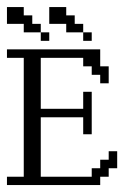

<svg xmlns="http://www.w3.org/2000/svg" viewBox="-20 -532 381 552"><path d="M0 0V-23.9H48.3V-365.7H0V-390.1H268.1V-341.3H292.5V-292.5H268.1V-316.9H243.7V-341.3H219.2V-365.7H97.2V-219.2H219.2V-268.1H243.7V-146H219.2V-194.8H97.2V-23.9H243.7V-48.3H268.1V-72.8H292.5V-97.2H316.9V-48.3H292.5V-23.9H268.1V0ZM97.2 -414.6V-439H121.6V-414.6ZM219.2 -414.6V-439H243.7V-414.6ZM48.3 -439V-463.4H0V-511.7H48.3V-487.8H72.8V-463.4H97.2V-439ZM170.4 -439V-463.4H121.6V-511.7H170.4V-487.8H194.8V-463.4H219.2V-439Z"/></svg>

Font: FS Mondwest Regular
Style: Regular
Weight: 400
Designer: NZWStudios2024
Foundry: https://fontstruct.com
Version: Version 1.0